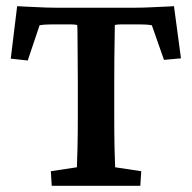

<svg xmlns="http://www.w3.org/2000/svg" viewBox="-20 -598 617 618"><path d="M540 -578.1 562.5 -410.2 507.8 -405.3 468.8 -516.6Q458 -518.6 447.8 -519Q437.5 -519.5 426.8 -519.5H392.6Q383.8 -519.5 370.6 -519.5Q357.4 -519.5 349.6 -517.6Q349.6 -510.7 349.1 -481.4Q348.6 -452.1 348.1 -411.6Q347.7 -371.1 347.7 -330.1V-225.6Q347.7 -168.9 348.6 -124Q349.6 -79.1 350.6 -59.6L434.6 -46.9L431.6 0H146.5L143.6 -46.9L227.5 -59.6Q228.5 -79.1 229.5 -124Q230.5 -168.9 230.5 -225.6V-330.1Q230.5 -371.1 230 -411.6Q229.5 -452.1 229.5 -481.4Q229.5 -510.7 228.5 -517.6Q220.7 -519.5 208 -519.5Q195.3 -519.5 185.5 -519.5H150.4Q139.6 -519.5 128.9 -519Q118.2 -518.6 107.4 -516.6L69.3 -403.3L14.6 -409.2L35.2 -578.1Q45.9 -577.1 61.5 -576.7Q77.1 -576.2 94.7 -575.2Q112.3 -574.2 128.9 -573.7Q145.5 -573.2 158.2 -573.2H417Q429.7 -573.2 446.3 -573.7Q462.9 -574.2 480.5 -575.2Q498 -576.2 513.7 -576.7Q529.3 -577.1 540 -578.1Z"/></svg>

Font: Crimson Pro SemiBold
Style: Regular
Weight: 600
Designer: Jacques Le Bailly
Foundry: Baron von Fonthausen
Version: Version 1.003